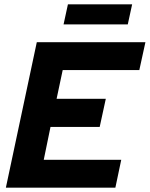

<svg xmlns="http://www.w3.org/2000/svg" viewBox="-20 -862 688 882"><path d="M7 0 149 -668H648L620 -540H268L240 -408H466L438 -279H212L181 -128H537L510 0ZM272 -750 292 -842H587L567 -750Z"/></svg>

Font: Atkinson Hyperlegible Next
Style: Bold Italic
Weight: 700
Italic angle: -12°
Designer: Elliott Scott, Megan Eiswerth, Linus Boman, Theodore Petrosky, Letters from Sweden
Foundry: Applied Design Works, Letters from Sweden
Version: Version 2.001